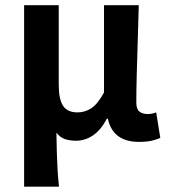

<svg xmlns="http://www.w3.org/2000/svg" viewBox="-20 -528 642 731"><path d="M71.8 182.6V-508.3H203.6V-207Q203.6 -148.9 220.5 -124.5Q237.3 -100.1 274.9 -100.1Q303.2 -100.1 327.4 -115.7Q351.6 -131.3 376 -175.8V-508.3H508.3Q506.8 -445.8 504.6 -378.2Q502.4 -310.5 500.7 -247.6Q499 -184.6 499 -137.2Q499 -112.8 510.7 -103.3Q522.5 -93.8 542 -93.8Q558.1 -93.8 574.7 -100.1L590.3 -2.9Q575.7 3.4 557.1 7.8Q538.6 12.2 509.3 12.2Q409.7 12.2 390.6 -76.2H386.7Q365.2 -34.2 335 -13.2Q304.7 7.8 269.5 7.8Q247.1 7.8 228.3 2Q209.5 -3.9 194.8 -22.9Q195.3 18.6 196.3 51.3Q197.3 84 199 115Q200.7 146 204.6 182.6Z"/></svg>

Font: Akatab ExtraBold
Style: Regular
Weight: 800
Designer: SIL International
Foundry: SIL International
Version: Version 3.000